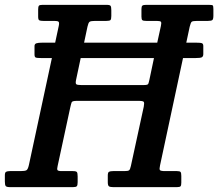

<svg xmlns="http://www.w3.org/2000/svg" viewBox="-67 -770 898 790"><path d="M-47 -23V-49Q-47 -60.5 -41.8 -63.2Q-36.5 -66 -26 -66H17.5Q36.5 -66 42.2 -69.8Q48 -73.5 52 -91.5L146.5 -531H107Q84 -531 79.5 -533.5Q75 -536 75 -546V-580.5Q75 -589 82.5 -591.8Q90 -594.5 109 -594.5H160L175 -664.5Q177.5 -677 174 -680.5Q170.5 -684 156.5 -684H111Q99 -684 94.5 -686.5Q90 -689 90 -701.5V-730.5Q90 -742 92.8 -746Q95.5 -750 107 -750H372Q385 -750 388 -745.8Q391 -741.5 391 -728V-704.5Q391 -691 387.5 -687.5Q384 -684 371 -684H325Q306.5 -684 301.5 -680.2Q296.5 -676.5 293 -660.5L279 -594.5H580L595 -663Q598 -676.5 595.2 -680.2Q592.5 -684 577.5 -684H534.5Q523 -684 519 -686.8Q515 -689.5 515 -701.5V-732.5Q515 -743.5 518.8 -746.8Q522.5 -750 533.5 -750H792.5Q805.5 -750 808.2 -747.8Q811 -745.5 811 -732.5V-706Q811 -691.5 807 -687.8Q803 -684 789 -684H745Q725.5 -684 721.5 -680.2Q717.5 -676.5 713.5 -660L699.5 -594.5H738Q759 -594.5 764.2 -592Q769.5 -589.5 769.5 -580.5V-547.5Q769.5 -538.5 764.2 -534.8Q759 -531 735 -531H686L591.5 -89.5Q588 -74.5 591 -70.2Q594 -66 613 -66H661.5Q673 -66 676 -62.2Q679 -58.5 679 -46V-18.5Q679 -7 675.8 -3.5Q672.5 0 660.5 0H399.5Q386.5 0 381.5 -3.2Q376.5 -6.5 376.5 -20.5V-47.5Q376.5 -60.5 381.5 -63.2Q386.5 -66 398.5 -66H444.5Q459.5 -66 464 -69.2Q468.5 -72.5 471.5 -87L524.5 -331Q527.5 -346.5 524.5 -350.8Q521.5 -355 502.5 -355H249.5Q230 -355 227.8 -349Q225.5 -343 222 -327.5L170 -86.5Q167 -74.5 169.5 -70.2Q172 -66 187.5 -66H233Q246.5 -66 249.5 -61.8Q252.5 -57.5 252.5 -43.5V-20.5Q252.5 -7.5 249 -3.8Q245.5 0 233 0H-24.5Q-39.5 0 -43.2 -4.2Q-47 -8.5 -47 -23ZM267.5 -420H523.5Q540.5 -420 542.8 -424.5Q545 -429 548 -443L566.5 -531H265L246 -441.5Q243 -427.5 246.5 -423.8Q250 -420 267.5 -420Z"/></svg>

Font: Besley* Narrow Medium
Style: Italic
Weight: 500
Width: 4
Italic angle: -13°
Designer: Owen Earl
Foundry: indestructible type*
Version: Version 3.000; ttfautohint (v1.8.3)